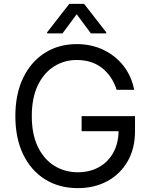

<svg xmlns="http://www.w3.org/2000/svg" viewBox="-20 -966 783 996"><path d="M585.2 -500Q562.1 -571.7 509.4 -613.3Q456.7 -654.8 377.8 -654.8Q313.2 -654.8 260.3 -621.4Q207.4 -588.1 176.1 -523.1Q144.9 -458.1 144.9 -363.6Q144.9 -269.2 176.5 -204.2Q208.1 -139.2 262.1 -105.8Q316.1 -72.4 383.5 -72.4Q445 -72.4 492.4 -98.5Q539.8 -124.6 566.8 -172.4Q593.8 -220.2 595.2 -285.5H403.4V-363.6H680.4V-285.5Q680.4 -195.7 642.2 -129.3Q604 -62.9 537.1 -26.5Q470.2 9.9 383.5 9.9Q286.9 9.9 214 -35.5Q141 -81 100.3 -164.8Q59.7 -248.6 59.7 -363.6Q59.7 -478.7 100.3 -562.5Q141 -646.3 212.9 -691.8Q284.8 -737.2 377.8 -737.2Q454.5 -737.2 517 -707.2Q579.5 -677.2 621.1 -623.8Q662.6 -570.3 676.1 -500ZM451.7 -792.6 377.8 -892 304 -792.6H224.4V-798.3L339.5 -946H416.2L531.2 -798.3V-792.6Z"/></svg>

Font: Inter Alia
Style: Regular
Weight: 400
Designer: Rasmus Andersson (Latin, Greek, Cyrillic etc.) and Evan from Shavian.info (Shavian, old style figures)
Foundry: Shavian.info
Version: Version 0.001;git-37ab20767